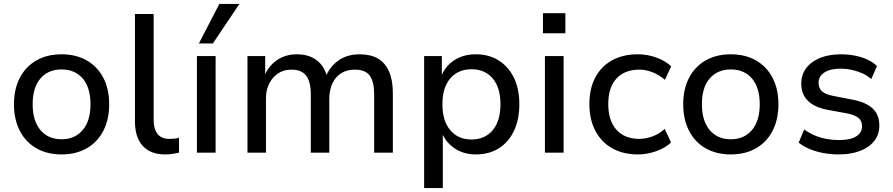

<svg xmlns="http://www.w3.org/2000/svg" viewBox="-20 -776 4539 976"><path d="M293 9Q219 9 164.5 -22.5Q110 -54 80.5 -111.5Q51 -169 51 -246Q51 -323 80.5 -380Q110 -437 164.5 -468.5Q219 -500 293 -500Q367 -500 421.5 -468.5Q476 -437 505.5 -380Q535 -323 535 -246Q535 -169 505.5 -111.5Q476 -54 421.5 -22.5Q367 9 293 9ZM293 -68Q361 -68 400.5 -115Q440 -162 440 -246Q440 -331 400.5 -377Q361 -423 293 -423Q225 -423 185.5 -377Q146 -331 146 -246Q146 -162 185.5 -115Q225 -68 293 -68Z M820 9Q745 9 705.5 -34.5Q666 -78 666 -159V-705H761V-167Q761 -136 770 -114Q779 -92 796.5 -81Q814 -70 840 -70Q853 -70 865 -71Q877 -72 890 -76V0Q873 4 856.5 6.5Q840 9 820 9Z M981 0V-491H1076V0ZM991 -555 1095 -756H1197L1062 -555Z M1238 0V-491H1328V-385H1322Q1335 -419 1358.5 -445Q1382 -471 1415 -485.5Q1448 -500 1488 -500Q1551 -500 1590.5 -469.5Q1630 -439 1643 -383H1635Q1654 -435 1699 -467.5Q1744 -500 1808 -500Q1864 -500 1901 -478.5Q1938 -457 1957.5 -413Q1977 -369 1977 -302V0H1882V-297Q1882 -360 1860 -391Q1838 -422 1783 -422Q1743 -422 1714 -403.5Q1685 -385 1669.5 -351.5Q1654 -318 1654 -275V0H1560V-297Q1560 -360 1536.5 -391Q1513 -422 1462 -422Q1422 -422 1393 -402.5Q1364 -383 1348 -350Q1332 -317 1332 -276V0Z M2136 180V-491H2226V-382H2221Q2240 -437 2287 -468.5Q2334 -500 2399 -500Q2466 -500 2515.5 -468.5Q2565 -437 2592.5 -380.5Q2620 -324 2620 -246Q2620 -169 2593 -111.5Q2566 -54 2516.5 -22.5Q2467 9 2399 9Q2336 9 2290 -22.5Q2244 -54 2225 -105H2231V180ZM2377 -67Q2445 -67 2484.5 -114Q2524 -161 2524 -246Q2524 -331 2484.5 -377.5Q2445 -424 2377 -424Q2309 -424 2269 -377.5Q2229 -331 2229 -246Q2229 -161 2269 -114Q2309 -67 2377 -67Z M2740 -607V-709H2854V-607ZM2750 0V-491H2845V0Z M3222 9Q3147 9 3091.5 -22.5Q3036 -54 3006 -112Q2976 -170 2976 -247Q2976 -325 3006 -382Q3036 -439 3091.5 -469.5Q3147 -500 3222 -500Q3271 -500 3316.5 -483.5Q3362 -467 3392 -439L3360 -370Q3332 -395 3297.5 -408.5Q3263 -422 3230 -422Q3155 -422 3113.5 -376.5Q3072 -331 3072 -247Q3072 -163 3113.5 -116.5Q3155 -70 3230 -70Q3262 -70 3296.5 -82.5Q3331 -95 3359 -121L3391 -52Q3362 -24 3316 -7.5Q3270 9 3222 9Z M3695 9Q3621 9 3566.5 -22.5Q3512 -54 3482.5 -111.5Q3453 -169 3453 -246Q3453 -323 3482.5 -380Q3512 -437 3566.5 -468.5Q3621 -500 3695 -500Q3769 -500 3823.5 -468.5Q3878 -437 3907.5 -380Q3937 -323 3937 -246Q3937 -169 3907.5 -111.5Q3878 -54 3823.5 -22.5Q3769 9 3695 9ZM3695 -68Q3763 -68 3802.5 -115Q3842 -162 3842 -246Q3842 -331 3802.5 -377Q3763 -423 3695 -423Q3627 -423 3587.5 -377Q3548 -331 3548 -246Q3548 -162 3587.5 -115Q3627 -68 3695 -68Z M4244 9Q4204 9 4166 2Q4128 -5 4095.5 -18.5Q4063 -32 4040 -51L4068 -118Q4094 -99 4123 -87Q4152 -75 4183 -69.5Q4214 -64 4244 -64Q4302 -64 4332 -82.5Q4362 -101 4362 -134Q4362 -162 4343.5 -177Q4325 -192 4284 -200L4185 -218Q4119 -231 4086 -264.5Q4053 -298 4053 -351Q4053 -396 4078 -429.5Q4103 -463 4148.5 -481.5Q4194 -500 4255 -500Q4290 -500 4324.5 -493.5Q4359 -487 4388.5 -473.5Q4418 -460 4438 -440L4409 -374Q4389 -392 4363 -403.5Q4337 -415 4309.5 -421Q4282 -427 4255 -427Q4200 -427 4170.5 -407.5Q4141 -388 4141 -355Q4141 -328 4158.5 -312Q4176 -296 4213 -289L4311 -270Q4381 -257 4415.5 -225Q4450 -193 4450 -138Q4450 -93 4424.5 -60Q4399 -27 4352.5 -9Q4306 9 4244 9Z"/></svg>

Font: Nunito Sans 10pt Medium
Style: Regular
Weight: 500
Designer: Vernon Adams
Foundry: Vernon Adams
Version: Version 3.101;gftools[0.9.27]